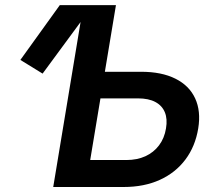

<svg xmlns="http://www.w3.org/2000/svg" viewBox="-20 -748 861 768"><path d="M150.4 -453.6 61.5 -508.3 219.2 -727.5H352.1ZM356 -460.9H544.4Q626.5 -460.9 681.6 -433.3Q736.8 -405.8 760.5 -354.7Q784.2 -303.7 772.9 -234.4Q761.2 -162.6 721.7 -109.9Q682.1 -57.1 619.4 -28.6Q556.6 0 474.6 0H192.9L313.5 -727.5H443.8L340.8 -107.9H485.4Q528.3 -107.9 561.5 -123Q594.7 -138.2 616.2 -166.7Q637.7 -195.3 644 -234.4Q650.4 -272 639.4 -298.8Q628.4 -325.7 601.3 -340.1Q574.2 -354.5 531.7 -354.5H338.4Z"/></svg>

Font: Inter 16pt SemiBold
Style: Italic
Weight: 600
Italic angle: -9.3988°
Version: Version 4.001;git-66647c0bb